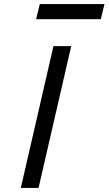

<svg xmlns="http://www.w3.org/2000/svg" viewBox="-20 -921 532 941"><path d="M242 -695H329L169 0H82ZM175 -901H492L474 -827H157Z"/></svg>

Font: Panefresco 500wt
Style: Italic
Weight: 700
Foundry: Campivisivi & Chank Co
Version: Version 1.000